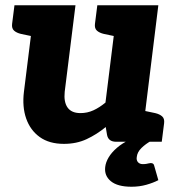

<svg xmlns="http://www.w3.org/2000/svg" viewBox="-20 -539 687 730"><path d="M223 8Q167 8 131 -18Q95 -44 79.5 -88.5Q64 -133 71 -190L112 -519H267L226 -190Q222 -151 237 -130Q252 -109 286 -109Q312 -109 335 -119.5Q358 -130 381 -149L427 -519H582L518 0H422Q392 0 387 -26L382 -56Q348 -28 309.5 -10Q271 8 223 8ZM498 0 527 -118 570 -109Q587 -105 596.5 -96.5Q606 -88 604 -71L595 0ZM132 -519 103 -401 60 -410Q43 -414 33.5 -422.5Q24 -431 26 -448L35 -519ZM447 -519 418 -401 375 -410Q358 -414 348.5 -422.5Q339 -431 341 -448L350 -519ZM553 81Q564 81 566 90L582 146Q563 156 536.5 163.5Q510 171 480 171Q427 171 401.5 150Q376 129 380 96Q382 78 393 59.5Q404 41 424 23.5Q444 6 475 -9L554 -3Q534 8 518 23.5Q502 39 500 58Q498 70 504.5 77.5Q511 85 523 85Q531 85 536.5 84Q542 83 546 82Q550 81 553 81Z"/></svg>

Font: Aleo Black
Style: Italic
Weight: 900
Italic angle: -7°
Designer: Alessio Laiso
Foundry: Alessio Laiso
Version: Version 2.001;gftools[0.9.29]